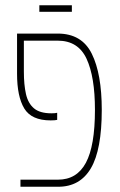

<svg xmlns="http://www.w3.org/2000/svg" viewBox="-20 -712 458 732"><path d="M58 0V-27H201Q273 -27 307.5 -91.5Q342 -156 342 -293Q342 -419 310 -488Q278 -557 200 -557H71V-439Q71 -389 79 -353.5Q87 -318 109.5 -299Q132 -280 176 -280Q184 -280 189 -280.5Q194 -281 198 -282V-255Q194 -254 188 -253.5Q182 -253 173 -253Q100 -253 72.5 -298.5Q45 -344 45 -431V-584H200Q292 -584 330 -507Q368 -430 368 -293Q368 -141 326.5 -70.5Q285 0 202 0ZM130 -667V-692H254V-667Z"/></svg>

Font: Noto Sans Hebrew ExtraCondensed Thin
Style: Regular
Weight: 100
Width: 2
Designer: Monotype Design Team
Foundry: Monotype Imaging Inc.
Version: Version 2.004; ttfautohint (v1.8.4.7-5d5b)